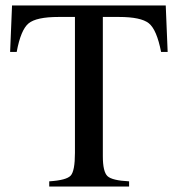

<svg xmlns="http://www.w3.org/2000/svg" viewBox="-20 -682 651 702"><path d="M593 -492H569Q553 -574 524 -597Q495 -620 415 -620H356V-111Q356 -54 373 -38Q390 -22 452 -19V0H160V-19Q223 -23 238.5 -40Q254 -57 254 -123V-620H194Q113 -620 84.5 -596.5Q56 -573 41 -492H17L24 -662H586Z"/></svg>

Font: STIX Math
Style: Regular
Weight: 400
Designer: MicroPress Inc., with final additions and corrections provided by Coen Hoffman, Elsevier (retired)
Version: Version 1.1.1